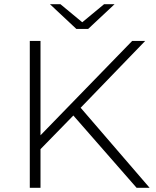

<svg xmlns="http://www.w3.org/2000/svg" viewBox="-20 -895 743 915"><path d="M166 -177 164 -241 610 -700H672L360 -377L331 -346ZM122 0V-700H173V0ZM631 0 316 -360 351 -397 693 0ZM344 -757 218 -875H268L390 -774H354L476 -875H526L400 -757Z"/></svg>

Font: Montserrat Thin Light
Style: Regular
Weight: 300
Version: Version 9.000